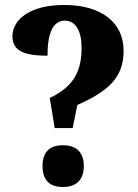

<svg xmlns="http://www.w3.org/2000/svg" viewBox="-20 -744 554 772"><path d="M180 -350 200 -229H272L291 -322C418 -378 477 -434 477 -540C477 -656 384 -724 239 -724C95 -724 30 -662 30 -598C30 -538 80 -520 171 -520C171 -613 194 -661 241 -661C284 -661 308 -619 308 -553C308 -470 286 -400 180 -350ZM233 8C278 8 317 -13 317 -76C317 -140 278 -160 233 -160C187 -160 151 -140 151 -76C151 -13 187 8 233 8Z"/></svg>

Font: Noto Serif Hebrew SemiCondensed ExtraBold
Style: Regular
Weight: 800
Width: 4
Designer: Monotype Design Team
Foundry: Monotype Imaging Inc.
Version: Version 2.004